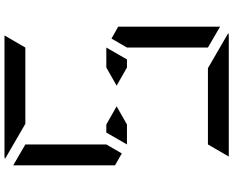

<svg xmlns="http://www.w3.org/2000/svg" viewBox="-112 -928 1040 856"><g transform="rotate(90 408.0 -500.0)"><path d="M535 -546H624L571 -454H535L454 -500ZM281 -454H238H192L245 -546H281L362 -500ZM717 -493V-41Q717 -41 717 -39L624 -93V-95V-103V-139V-218V-454L664 -523ZM99 -507V-959Q99 -959 99 -961L192 -907V-905V-895V-861V-782V-578V-546L152 -477ZM532 -93 689 -2Q681 0 676 0H140Q140 0 138 0L192 -93H195H226H362H454ZM284 -907 127 -998Q135 -1000 140 -1000H676Q676 -1000 678 -1000L624 -907H621H590H454H362Z"/></g></svg>

Font: DSEG14 Modern Mini
Style: Regular
Weight: 400
Designer: Keshikan(Twitter:@keshinomi_88pro)
Version: Version 0.46